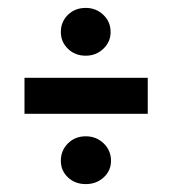

<svg xmlns="http://www.w3.org/2000/svg" viewBox="-20 -529 436 486"><path d="M42 -241V-332H354V-241ZM197 -63Q170 -63 152 -80Q134 -97 134 -122Q134 -148 152 -166Q170 -184 197 -184Q224 -184 242.5 -166Q261 -148 261 -122Q261 -97 242.5 -80Q224 -63 197 -63ZM197 -388Q170 -388 152 -405.5Q134 -423 134 -448Q134 -474 152 -491.5Q170 -509 197 -509Q223 -509 241.5 -491.5Q260 -474 260 -448Q260 -423 241.5 -405.5Q223 -388 197 -388Z"/></svg>

Font: Alumni Sans Thin ExtraBold
Style: Regular
Weight: 800
Version: Version 1.018